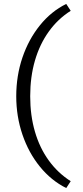

<svg xmlns="http://www.w3.org/2000/svg" viewBox="-20 -731 422 974"><path d="M316 223Q239.9 185 182.6 114.6Q125.3 44.3 93.8 -48.2Q62.4 -140.7 62.4 -242.7Q62.4 -346.7 93.8 -439.2Q125.3 -531.7 182.6 -602.7Q239.9 -673.7 316 -711L338.7 -676.2Q273 -634.6 227.1 -570.3Q181.1 -506.1 157.2 -423.5Q133.2 -340.9 133.2 -242.7Q133.2 -145.5 157.2 -63.2Q181.1 19.1 227.1 82.7Q273 146.3 338.7 188.2Z"/></svg>

Font: Ysabeau
Style: Bold
Weight: 700
Designer: Christian Thalmann (Catharsis Fonts)
Version: Version 2.000;gftools[0.9.27.dev2+g8671c4b]